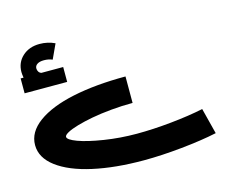

<svg xmlns="http://www.w3.org/2000/svg" viewBox="-118 -803 1445 1211"><g transform="rotate(-15 605.0 -197.5)"><path d="M338.9 -458V-360.8H61V-458H80.1Q76.2 -482.4 76.2 -495.1Q76.2 -557.1 119.9 -597.2Q163.6 -637.2 231.9 -637.2Q284.7 -637.2 331.1 -615.2L287.1 -520Q262.7 -530.8 231.9 -530.8Q204.1 -530.8 188.5 -520.5Q172.9 -510.3 172.9 -493.2Q172.9 -481 179.2 -471.2Q185.5 -461.4 196.8 -458ZM1117.2 24.9 1160.2 193.8Q1062 214.8 927.5 228.5Q793 242.2 679.2 242.2Q492.7 242.2 348.4 210.2Q204.1 178.2 122.1 116.7Q40 55.2 40 -27.8Q40 -112.3 124.5 -174.1Q209 -235.8 357.9 -267.3Q506.8 -298.8 703.1 -298.8V-126Q632.8 -126 562.3 -119.4Q491.7 -112.8 435.5 -102.3Q379.4 -91.8 335 -78.9Q290.5 -65.9 266.4 -52.5Q242.2 -39.1 242.2 -27.8Q242.2 -8.8 302.7 13.7Q363.3 36.1 467.3 52.5Q571.3 68.8 679.2 68.8Q784.7 68.8 905 56.6Q1025.4 44.4 1117.2 24.9Z"/></g></svg>

Font: Montserrat-Arabic ExtraBold
Style: Regular
Weight: 800
Designer: Mohamed Gaber
Foundry: Kief Type Foundry
Version: Version 5.008;PS 005.008;hotconv 1.0.88;makeotf.lib2.5.64775